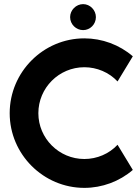

<svg xmlns="http://www.w3.org/2000/svg" viewBox="-20 -896 680 931"><path d="M550 -194C509 -150 450 -125 389 -125C266 -125 166 -225 166 -347C166 -470 266 -570 389 -570C450 -570 509 -545 550 -501L624 -623C559 -679 475 -710 389 -710C190 -710 27 -547 27 -347C27 -148 190 15 389 15C475 15 559 -16 624 -72ZM445 -813C445 -847 417 -876 383 -876C349 -876 320 -847 320 -813C320 -778 349 -750 383 -750C417 -750 445 -778 445 -813Z"/></svg>

Font: Righteous
Style: Regular
Weight: 400
Designer: Astigmatic (AOETI)
Foundry: Astigmatic (AOETI)
Version: Version 1.000